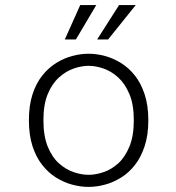

<svg xmlns="http://www.w3.org/2000/svg" viewBox="-20 -723 690 754"><path d="M328 11Q296.5 11 263.8 2.2Q231 -6.5 200.5 -25.5Q170 -44.5 145.8 -75.2Q121.5 -106 107.5 -149.5Q93.5 -193 93.5 -251Q93.5 -308.5 107.5 -352Q121.5 -395.5 145.8 -426Q170 -456.5 200.5 -475.5Q231 -494.5 263.8 -503.2Q296.5 -512 328 -512Q359 -512 391.8 -503.2Q424.5 -494.5 455.2 -475.5Q486 -456.5 510 -426Q534 -395.5 548.2 -352Q562.5 -308.5 562.5 -251Q562.5 -193 548.2 -149.5Q534 -106 510 -75.2Q486 -44.5 455.2 -25.5Q424.5 -6.5 391.8 2.2Q359 11 328 11ZM328 -36.5Q355.5 -36.5 386.2 -46.8Q417 -57 444 -81.2Q471 -105.5 488.2 -147.2Q505.5 -189 505.5 -251Q505.5 -312.5 488.2 -353.5Q471 -394.5 444 -419Q417 -443.5 386.2 -454Q355.5 -464.5 328 -464.5Q300.5 -464.5 269.8 -454Q239 -443.5 211.8 -419Q184.5 -394.5 167.5 -353.5Q150.5 -312.5 150.5 -251Q150.5 -189 167.5 -147.2Q184.5 -105.5 211.8 -81.2Q239 -57 269.8 -46.8Q300.5 -36.5 328 -36.5ZM361.5 -568 447.5 -703H513L404.5 -568ZM234.5 -568 295 -703H358L278 -568Z"/></svg>

Font: Trispace Thin ExtraLight
Style: Regular
Weight: 250
Version: Version 1.210